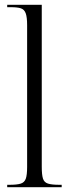

<svg xmlns="http://www.w3.org/2000/svg" viewBox="-20 -780 287 800"><path d="M10 0V-10H19Q51 -10 66.5 -15Q82 -20 87.5 -35.5Q93 -51 93 -84V-675Q93 -709 87 -725Q81 -741 66.5 -745.5Q52 -750 26 -750H10V-760H154V-85Q154 -52 159 -36Q164 -20 180 -15Q196 -10 228 -10H237V0Z"/></svg>

Font: Noto Serif Display Condensed Light
Style: Regular
Weight: 300
Width: 3
Designer: Monotype Design Team
Foundry: Monotype Imaging Inc.
Version: Version 2.009